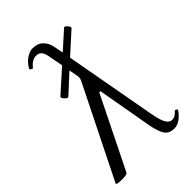

<svg xmlns="http://www.w3.org/2000/svg" viewBox="-214 -762 851 851"><g transform="rotate(-45 211.5 -337.0)"><path d="M354 11.2Q326.7 11.2 311.8 -6.8Q296.9 -24.9 287.1 -73.2L240.2 -337.9H232.9L65.9 0Q62 6.8 29.8 6.8Q-2 6.8 -2 0L210.9 -428.2Q215.8 -438.5 216.6 -444.3Q217.3 -450.2 214.8 -462.9L208 -500L122.1 -420.9Q116.2 -416 104.5 -428.7Q92.8 -441.4 98.1 -446.8L201.2 -539.1L189.9 -598.1Q185.5 -627.9 176.3 -639.4Q167 -650.9 148.9 -650.9Q124 -650.9 101.1 -622.1Q98.1 -619.1 91.8 -624Q85.4 -628.9 86.9 -631.8Q101.1 -657.2 122.1 -671.1Q143.1 -685.1 160.2 -685.1Q193.8 -685.1 212.2 -666Q230.5 -647 234.9 -619.1L243.2 -577.1L325.2 -650.9Q328.1 -654.3 335 -649.2Q341.8 -644 346.2 -636.5Q350.6 -628.9 347.2 -626L250 -538.1L328.1 -107.9Q336.9 -59.6 348.1 -41.3Q359.4 -22.9 375 -22.9Q395 -22.9 410.2 -42Q413.6 -44.9 417.2 -44.2Q420.9 -43.5 423.3 -40Q425.8 -36.6 423.8 -34.2Q391.6 11.2 354 11.2Z"/></g></svg>

Font: Junicode SmCond Light
Style: Italic
Weight: 300
Width: 4
Italic angle: -11°
Designer: Peter S. Baker
Version: Version 2.206